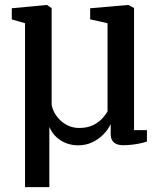

<svg xmlns="http://www.w3.org/2000/svg" viewBox="-20 -588 665 790"><path d="M83 182V-492.5L28.5 -508V-554L171.5 -567.5H173.5L192.5 -554.5V-162.5Q192.5 -149 200.2 -131.8Q208 -114.5 222.8 -98.5Q237.5 -82.5 258.5 -72Q279.5 -61.5 306 -61.5Q340 -61.5 363.8 -73.5Q387.5 -85.5 402 -101.8Q416.5 -118 422.5 -130V-492.5L351 -508.5V-554L506 -567.5H508.5L531.5 -555V-52.5H584.5V-5.5Q574 -2 558.5 1.5Q543 5 524.5 7.2Q506 9.5 487.5 9.5Q470 9.5 458.5 4.2Q447 -1 441.2 -11.2Q435.5 -21.5 435.5 -35.5V-77.5Q424 -53.5 404.2 -33.8Q384.5 -14 358.5 -2Q332.5 10 301.5 10Q277.5 10 254.8 2Q232 -6 213.2 -22.8Q194.5 -39.5 183 -65.5V182Z"/></svg>

Font: Merriweather Medium
Style: Regular
Weight: 500
Version: Version 2.100